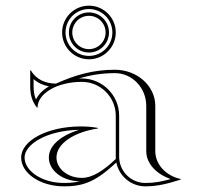

<svg xmlns="http://www.w3.org/2000/svg" viewBox="-20 -655 700 680"><path d="M295 -599C327.6 -599 354 -572.6 354 -540C354 -507.4 327.6 -481 295 -481C262.4 -481 236 -507.4 236 -540C236 -572.6 262.4 -599 295 -599ZM295 -635C242.6 -635 200 -592.4 200 -540C200 -487.6 242.6 -445 295 -445C347.4 -445 390 -487.6 390 -540C390 -592.4 347.4 -635 295 -635ZM295 -611C255.8 -611 224 -579.2 224 -540C224 -500.8 255.8 -469 295 -469C334.2 -469 366 -500.8 366 -540C366 -579.2 334.2 -611 295 -611ZM295 -623C340.8 -623 378 -585.8 378 -540C378 -494.2 340.8 -457 295 -457C249.2 -457 212 -494.2 212 -540C212 -585.8 249.2 -623 295 -623ZM390 -245V-92C348 -52 308.1 -25 270 -25C220.3 -25 180 -57.3 180 -97C180 -149 246.7 -188 327 -200V-202C305.8 -205.7 287.6 -207.2 266.1 -207.2C149.6 -207.2 55 -157.9 55 -97C55 -40.7 123.1 5 207 5C235.3 5 259.6 2.5 286 -7C318.7 -18.7 350.7 -41 392 -79.7C401.4 -31.4 444 5 495 5C539.6 5 577 -5.4 620 -19V-21C568 -32.4 530 -71.8 530 -120V-280C530 -350.7 465.9 -408 387 -408C311.4 -408 247.8 -390.2 178.3 -358.9C140.3 -358.9 107.1 -374.5 89 -406H87V-349C87 -320.4 93.3 -295.5 111 -274H113C113 -324.3 183.2 -365.1 269.7 -365.1C336.1 -365.1 390 -311.3 390 -245ZM153.4 -349.1C132.4 -336.9 116.2 -321.2 107.4 -302.6C101.3 -316.7 99 -331.5 99 -349V-374.8C114.2 -361.3 133 -352.9 153.4 -349.1ZM263 -13C243.7 -8.5 226.9 -7 207 -7C125.7 -7 67 -51.3 67 -97C67 -144.4 146.9 -193.2 259.9 -195.2C201.4 -176.9 153 -142.9 153 -97C153 -50.6 202.3 -13 263 -13ZM259.1 -376.9C300.2 -389.3 341.4 -396 387 -396C448.3 -396 498 -344 498 -280V-120C498 -74.5 534.8 -38.3 584.4 -20.8C552.8 -12 527 -7 495 -7C443.7 -7 402 -48.7 402 -100V-245C402 -317.9 342.7 -377.1 269.7 -377.1C266.5 -377.1 262.6 -377 259.1 -376.9Z"/></svg>

Font: SortefaxS01
Style: Medium
Weight: 500
Designer: gluk
Foundry: gluk
Version: Version 0.261